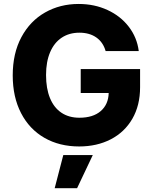

<svg xmlns="http://www.w3.org/2000/svg" viewBox="-20 -737 781 979"><path d="M384.8 -570.3Q333 -570.3 294.7 -544.9Q256.3 -519.5 235.6 -470.9Q214.8 -422.4 214.8 -354.5Q214.8 -285.6 234.9 -236.8Q254.9 -188 293 -162.4Q331.1 -136.7 384.8 -136.7Q454.6 -136.7 493.7 -170.7Q532.7 -204.6 534.2 -262.7H391.6V-384.8H694.3V-292Q694.3 -199.7 654.8 -131.3Q615.2 -63 544.7 -26.6Q474.1 9.8 383.8 9.8Q283.2 9.8 206.5 -34.2Q129.9 -78.1 87.4 -160.2Q44.9 -242.2 44.9 -352.5Q44.9 -465.3 89.1 -547.6Q133.3 -629.9 209.7 -673.3Q286.1 -716.8 380.9 -716.8Q461.4 -716.8 528.1 -686Q594.7 -655.3 636.7 -600.6Q678.7 -545.9 687.5 -476.6H518.6Q505.9 -521.5 471.2 -545.9Q436.5 -570.3 384.8 -570.3ZM302.7 53.7H453.1L373 222.7H258.8Z"/></svg>

Font: Pretendard ExtraBold
Style: Regular
Weight: 800
Designer: Base glyphs from Inter by Rasmus Andersson; Hangeul glyphs from Noto Sans CJK(Source Han Sans) by Jang Soo-young and Kan
Foundry: Kil Hyung-jin
Version: Version 1.309